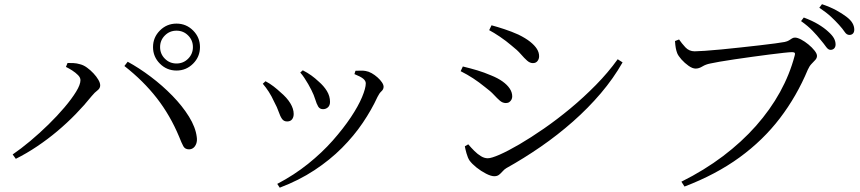

<svg xmlns="http://www.w3.org/2000/svg" viewBox="-20 -832 4040 902"><path d="M698.9 -610.8Q698.9 -656.4 731.3 -688.8Q763.6 -721.1 809.2 -721.1Q854.8 -721.1 887.1 -688.8Q919.5 -656.4 919.5 -610.8Q919.5 -565.2 887.1 -532.9Q854.8 -500.6 809.2 -500.6Q763.6 -500.6 731.3 -532.9Q698.9 -565.2 698.9 -610.8ZM732.1 -610.8Q732.1 -578.7 754.6 -556.2Q777 -533.7 809.2 -533.7Q841.4 -533.7 863.8 -556.2Q886.3 -578.7 886.3 -610.8Q886.3 -643 863.8 -665.4Q841.4 -687.9 809.2 -687.9Q777 -687.9 754.6 -665.4Q732.1 -643 732.1 -610.8ZM289.8 -517.6 297.3 -536.1Q308.8 -536.3 324.9 -535.6Q341 -534.9 356.5 -530.1Q372.5 -526.2 388.7 -514.4Q405 -502.7 419.2 -487.4Q433.4 -472.2 442 -457.3Q450.7 -442.3 450.7 -431Q450.7 -416.9 437.9 -407.4Q425.1 -397.9 411 -380.9Q376.9 -338.3 335.9 -296.2Q294.9 -254.1 249.2 -215.7Q203.4 -177.2 154.1 -144.2Q104.9 -111.1 54.3 -85.9L39.5 -106.4Q77.9 -132.6 121.9 -169.3Q165.8 -206.1 207.4 -246.8Q249 -287.5 282.9 -327.5Q316.9 -367.6 337.4 -401.1Q358 -434.5 358 -455.5Q358 -467.6 346.5 -479.2Q335.1 -490.8 319.1 -501.1Q303.1 -511.3 289.8 -517.6ZM868.3 -130.4Q849.4 -130.2 841.3 -145Q833.2 -159.7 821.4 -189.9Q779.4 -290.4 716.6 -371.1Q653.8 -451.8 564.4 -521.9L579.9 -542Q633.1 -513 688 -471.7Q743 -430.3 790.1 -382Q837.1 -333.7 867.8 -284.1Q898.6 -234.5 904.3 -188.9Q906.9 -171.2 902.2 -157.8Q897.5 -144.5 888.8 -137.6Q880.1 -130.6 868.3 -130.4Z M1390.6 -491.3 1402.5 -501.7Q1425 -490.2 1442.8 -477.4Q1460.6 -464.6 1477.1 -448.9Q1500.9 -428.6 1515.7 -404.5Q1530.4 -380.4 1530.4 -353.4Q1530.4 -336.8 1520.7 -327.9Q1510.9 -319.1 1497.4 -319.1Q1482.3 -319.1 1474.8 -331.5Q1467.4 -343.9 1461.2 -364.5Q1455 -385.2 1442.8 -409.3Q1436.2 -422.7 1427.8 -437.1Q1419.4 -451.5 1410.2 -465.5Q1401 -479.6 1390.6 -491.3ZM1294.2 49.7 1282.5 31.9Q1361.9 -9.7 1427.4 -62.3Q1492.9 -114.9 1543.1 -171.7Q1593.3 -228.6 1628.3 -281.1Q1663.3 -333.6 1680.9 -375.8Q1698.4 -418 1698.4 -440.4Q1698.4 -452.2 1686.4 -462.2Q1674.4 -472.1 1645.1 -483.9L1649.9 -499.5Q1660.3 -499.5 1672.7 -500.1Q1685.2 -500.8 1697.4 -498.6Q1711.5 -496.4 1726.1 -488.2Q1740.6 -480 1753.6 -468.4Q1766.6 -456.8 1774.3 -445.2Q1782.1 -433.6 1782.1 -424.3Q1782.1 -412.3 1771.9 -403.1Q1761.7 -393.8 1753.5 -376.8Q1725.8 -316.5 1684.4 -255.2Q1642.9 -193.8 1586.5 -137.1Q1530 -80.4 1457.3 -32.5Q1384.5 15.5 1294.2 49.7ZM1214.6 -438.6 1227.4 -450.4Q1247.4 -439.9 1265.9 -425.6Q1284.3 -411.2 1297.3 -398.9Q1328.2 -373 1343.9 -346.9Q1359.7 -320.9 1359.7 -296.7Q1359.7 -281.2 1352 -271.3Q1344.3 -261.4 1328.8 -261.4Q1313.3 -261.4 1304.9 -273.4Q1296.4 -285.5 1289.3 -306.5Q1282.2 -327.6 1267.9 -354Q1256.4 -379.5 1242.9 -400.5Q1229.4 -421.4 1214.6 -438.6Z M2278.1 -690.3 2289.2 -713.2Q2317 -705.8 2350 -694.8Q2383.1 -683.9 2415.3 -669.5Q2449.5 -652.7 2470.7 -635.8Q2491.8 -618.9 2502.3 -602.2Q2512.7 -585.5 2512.7 -567.9Q2512.7 -554.9 2505.1 -545.2Q2497.5 -535.5 2483.5 -535.5Q2469.5 -535.5 2456.5 -547Q2443.4 -558.5 2426.7 -577.8Q2410 -597.1 2383 -618.1Q2357.5 -640 2328.4 -659.6Q2299.4 -679.1 2278.1 -690.3ZM2881.9 -553.7 2904.8 -538.9Q2861.9 -463.5 2802.7 -393.9Q2743.5 -324.3 2671.9 -261.1Q2600.2 -197.8 2520.7 -142.9Q2441.2 -88 2358.6 -42Q2349.1 -36.3 2341.1 -27Q2333.1 -17.8 2324.4 -10.9Q2315.6 -4.1 2302.1 -4.1Q2286.8 -4.1 2263.4 -16.1Q2239.9 -28.1 2218.6 -45.1Q2197.4 -62.1 2185.9 -77.8Q2177.4 -90.5 2171.4 -112.3Q2165.4 -134 2163.8 -144.8L2179.8 -154Q2193.5 -137.9 2208.4 -123Q2223.3 -108.1 2239.4 -98.3Q2255.4 -88.5 2271.6 -88.5Q2288.5 -88.5 2327.5 -105.6Q2366.6 -122.8 2419.8 -153.8Q2473.1 -184.9 2534.8 -227.6Q2596.4 -270.2 2659.3 -322.3Q2722.1 -374.4 2779.5 -432.8Q2836.9 -491.1 2881.9 -553.7ZM2144.1 -497.6 2154.4 -519.7Q2192.4 -510.5 2223.3 -501.2Q2254.1 -491.9 2287.6 -477.6Q2318.7 -465.2 2340.7 -449.5Q2362.7 -433.8 2374.5 -416.1Q2386.4 -398.4 2386.4 -378.8Q2386.4 -371.1 2382.9 -364.2Q2379.4 -357.3 2372.9 -352.6Q2366.4 -347.9 2356.7 -347.9Q2341.4 -347.9 2328.7 -358.7Q2316 -369.6 2300.3 -386.6Q2284.6 -403.7 2258.4 -423.1Q2230.1 -446.1 2202.9 -463.9Q2175.7 -481.7 2144.1 -497.6Z M3834.9 -645Q3819.5 -664.5 3797.9 -686.9Q3776.4 -709.4 3743.3 -732.9L3756.1 -749.7Q3795.3 -735.1 3823.7 -718.1Q3852.2 -701 3870.8 -683.6Q3889.8 -666.6 3897.7 -652.3Q3905.5 -638 3905.5 -623.2Q3905.5 -611.8 3899.1 -604.8Q3892.6 -597.8 3881.5 -597.8Q3870.8 -597.8 3860.7 -612.1Q3850.6 -626.5 3834.9 -645ZM3921.7 -715.2Q3904.9 -733.8 3884.5 -752.9Q3864 -772.1 3829.1 -795.8L3841.6 -812.3Q3880.3 -799.2 3908.4 -783.9Q3936.5 -768.5 3955.4 -754.1Q3975.9 -738.8 3984.6 -723.6Q3993.3 -708.5 3993.3 -692.9Q3993.3 -681.2 3987.3 -674.6Q3981.2 -667.9 3970.3 -667.9Q3957.5 -667.9 3948.2 -682.1Q3938.8 -696.2 3921.7 -715.2ZM3243.7 -590.9Q3258 -590.9 3290.8 -593.2Q3323.6 -595.4 3367.6 -599.6Q3411.6 -603.8 3458.5 -609Q3505.3 -614.2 3548.3 -619Q3591.3 -623.8 3622.8 -628.2Q3654.4 -632.6 3666 -634.8Q3679.1 -637.6 3686.7 -642.4Q3694.2 -647.2 3700.5 -651.3Q3706.7 -655.4 3714.8 -655.4Q3726.3 -655.4 3743.6 -646.3Q3760.8 -637.2 3777.9 -623.2Q3794.9 -609.2 3806.5 -594.5Q3818.1 -579.9 3818.1 -569.6Q3818.1 -559.1 3810.3 -550.6Q3802.5 -542 3792.5 -531.8Q3782.6 -521.6 3775.1 -504.8Q3723 -380.1 3643.9 -276.5Q3564.8 -172.9 3454.2 -92.4Q3343.7 -12 3195.8 44.4L3181.1 21.6Q3289 -32.2 3376.7 -98.5Q3464.3 -164.7 3531.6 -240.7Q3598.8 -316.7 3644.5 -399.6Q3690.1 -482.4 3713.2 -570.1Q3716.6 -582 3712.6 -584.5Q3708.7 -587 3700.7 -587Q3690.2 -587 3661.9 -583.9Q3633.6 -580.8 3594.9 -575.9Q3556.2 -570.9 3513.8 -565.1Q3471.4 -559.3 3431.7 -553.4Q3391.9 -547.5 3361.2 -542.2Q3330.5 -536.8 3316.5 -533.6Q3295.7 -529.6 3279.5 -519.7Q3263.3 -509.8 3248.2 -509.8Q3233.3 -509.8 3214.9 -522.8Q3196.5 -535.8 3181.4 -552.7Q3166.4 -569.7 3161.4 -582.2Q3157.2 -593.3 3154.8 -606Q3152.4 -618.7 3151.1 -639.2L3170.2 -646.6Q3182.5 -628.6 3199.9 -609.7Q3217.3 -590.9 3243.7 -590.9Z"/></svg>

Font: Noto Serif TC
Style: Regular
Weight: 200
Designer: Ryoko NISHIZUKA 西塚涼子 (kana & ideographs); Frank Grießhammer (Latin, Greek & Cyrillic); Wenlong ZHANG 张文龙 (bopomofo); San
Foundry: Adobe
Version: Version 2.001;hotconv 1.1.0;makeotfexe 2.6.0